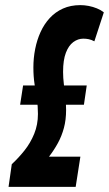

<svg xmlns="http://www.w3.org/2000/svg" viewBox="-20 -730 426 750"><path d="M13.4 0 26 -88.6Q52.6 -113.2 75.8 -142.4Q99 -171.6 113.6 -207.3Q128.2 -243 128.2 -284.8Q128.2 -315.4 124 -343Q119.8 -370.6 115.1 -400.7Q110.4 -430.8 110.4 -466.4Q110.4 -503.2 117.4 -538.6Q124.4 -574 138.5 -605Q152.6 -636 174.4 -659.6Q196.2 -683.2 226 -696.6Q255.8 -710 294 -710Q310 -710 326.5 -706.8Q343 -703.6 358.5 -697.3Q374 -691 385.6 -681.8L348.6 -568.6Q337 -574.8 326.6 -576.9Q316.2 -579 305.4 -579Q284.6 -579 266.4 -565.7Q248.2 -552.4 237.3 -523.8Q226.4 -495.2 226.4 -449.2Q226.4 -426 229.5 -400.8Q232.6 -375.6 235.4 -350.4Q238.2 -325.2 238.2 -300.6Q238.2 -262 229.7 -230.4Q221.2 -198.8 206.3 -171.4Q191.4 -144 171.4 -118H294L275.6 0ZM58.6 -320.8 70.2 -396.2H318.8L307.8 -320.8Z"/></svg>

Font: Georama ExtraCondensed Thin
Style: Italic
Weight: 100
Width: 2
Italic angle: -9°
Designer: Jean-Baptiste Levee
Foundry: Production Type
Version: Version 1.001